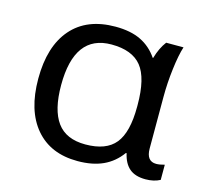

<svg xmlns="http://www.w3.org/2000/svg" viewBox="-77 -562 729 663"><g transform="rotate(15 287.5 -230.0)"><path d="M262.7 -50.8Q336.9 -50.8 369.6 -91.1Q402.3 -131.3 402.3 -222.7V-229Q402.3 -325.2 369.1 -366.5Q335.9 -407.7 261.7 -407.7Q129.4 -407.7 129.4 -227.5Q129.4 -138.7 161.6 -94.7Q193.8 -50.8 262.7 -50.8ZM251.5 11.7Q154.8 11.7 101.1 -51.5Q47.4 -114.7 47.4 -228.5Q47.4 -344.2 102.3 -407.5Q157.2 -470.7 259.3 -470.7Q313.5 -470.7 350.1 -452.9Q386.7 -435.1 410.6 -399.9H412.1Q422.9 -437.5 441.9 -462.4H503.9Q494.1 -432.1 487.8 -380.6Q481.4 -329.1 481.4 -280.3V-95.2Q481.4 -49.3 516.6 -49.3Q528.8 -49.3 546.4 -54.2V0Q524.4 11.7 494.6 11.7Q457.5 11.7 437 -5.9Q416.5 -23.4 408.7 -58.6H406.2Q380.4 -22.9 342.5 -5.6Q304.7 11.7 251.5 11.7Z"/></g></svg>

Font: XL-Viking
Style: Regular
Weight: 400
Foundry: Ascender Corporation
Version: Version 1.10 March 23, 2015